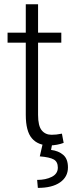

<svg xmlns="http://www.w3.org/2000/svg" viewBox="-20 -684 357 916"><path d="M161.6 -663.6V-528.3H272.5V-480.5H161.6V-136.2Q161.6 -83.5 179 -62.3Q196.3 -41 226.1 -41Q238.8 -41 249 -42.2Q259.3 -43.5 275.4 -46.4L283.7 -2.4Q270.5 2.9 252.4 6.3Q234.4 9.8 215.8 9.8Q161.1 9.8 132.1 -24.2Q103 -58.1 103 -136.2V-480.5H16.1V-528.3H103V-663.6ZM229.5 0 223.6 31.2Q259.3 35.6 281.7 54.9Q304.2 74.2 304.2 114.7Q304.2 159.7 266.6 186Q229 212.4 160.6 212.4L157.2 174.3Q198.2 174.3 227.1 159.7Q255.9 145 255.9 115.7Q255.9 87.9 236.6 76.9Q217.3 65.9 169.9 62L184.1 0Z"/></svg>

Font: Franko
Style: Light
Weight: 300
Designer: Google
Version: Version 1.200310; 2013